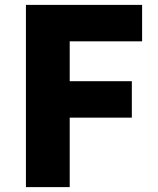

<svg xmlns="http://www.w3.org/2000/svg" viewBox="-20 -765 644 785"><path d="M86 0H265V-284H519V-433H265V-596H561V-745H86Z"/></svg>

Font: Source Han Sans HK Heavy
Style: Regular
Weight: 900
Designer: Ryoko NISHIZUKA 西塚涼子 (kana, bopomofo & ideographs); Paul D. Hunt (Latin, Greek & Cyrillic); Sandoll Communications 산돌커뮤니
Foundry: Adobe
Version: Version 2.000;hotconv 1.0.107;makeotfexe 2.5.65593